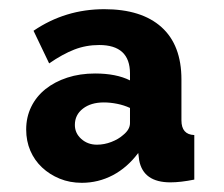

<svg xmlns="http://www.w3.org/2000/svg" viewBox="-20 -734 487 418"><path d="M158 -336Q132 -336 110 -345Q88 -354 71.5 -369.5Q55 -385 46 -406Q37 -427 37 -452Q37 -479 48 -501.5Q59 -524 79 -540Q99 -556 126.5 -565Q154 -574 187 -574Q233 -574 263 -559V-574Q263 -636 196 -636Q167 -636 141.5 -626Q116 -616 87 -596L53 -667Q122 -714 207 -714Q288 -714 331.5 -675Q375 -636 375 -561V-472Q375 -441 403 -440V-343Q373 -337 351 -337Q292 -337 283 -385L281 -401Q257 -369 225.5 -352.5Q194 -336 158 -336ZM191 -419Q207 -419 222.5 -425Q238 -431 248 -440Q263 -452 263 -466V-499Q250 -505 235 -508Q220 -511 206 -511Q178 -511 160.5 -497.5Q143 -484 143 -462Q143 -444 157 -431.5Q171 -419 191 -419Z"/></svg>

Font: Boldmen
Style: Bold
Weight: 700
Designer: Matt McInerney, Pablo Impallari, Rodrigo Fuenzalida
Foundry: LIVING CONCEPT
Version: Version 1.000